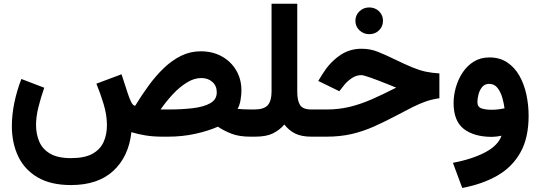

<svg xmlns="http://www.w3.org/2000/svg" viewBox="-20 -709 2802 996"><path d="M348.1 111.3Q418.5 111.3 459.2 88.9Q500 66.4 517.3 27.8Q534.7 -10.7 534.7 -59.6Q534.7 -112.3 517.8 -168.2Q501 -224.1 480 -274.9L610.4 -323.7L643.1 -223.6Q650.9 -199.7 660.2 -180.4Q669.4 -161.1 681.2 -160.2Q714.4 -214.8 751.5 -265.6Q788.6 -316.4 830.6 -356.4Q872.6 -396.5 919.9 -419.7Q967.3 -442.9 1021 -442.9Q1083 -442.9 1130.6 -416.5Q1178.2 -390.1 1205.3 -344.2Q1232.4 -298.3 1232.4 -239.3Q1232.4 -217.8 1227.8 -189.9Q1223.1 -162.1 1212.4 -144.5Q1223.6 -143.1 1239.7 -142.1Q1255.9 -141.1 1278.3 -141.1H1292.5V0H1278.8Q1220.7 0 1180.9 -15.4Q1141.1 -30.8 1110.4 -51.8Q1059.1 -29.3 991.9 -14.6Q924.8 0 851.1 0H825.7Q773.9 0 734.4 -6.6Q694.8 -13.2 661.6 -23.4Q647.9 103 568.1 177Q488.3 251 348.1 251Q243.2 251 175 210.9Q106.9 170.9 74.2 101.6Q41.5 32.2 41.5 -54.7Q41.5 -112.8 54.2 -175Q66.9 -237.3 90.8 -299.3L209.5 -253.9Q191.4 -202.1 179.2 -152.8Q167 -103.5 167 -60.5Q167 -13.7 183.6 25.4Q200.2 64.5 239.7 87.9Q279.3 111.3 348.1 111.3ZM1024.4 -304.2Q986.8 -304.2 948.7 -280.5Q910.6 -256.8 876 -219.5Q841.3 -182.1 813 -141.1H857.4Q923.3 -141.1 979.7 -147.7Q1036.1 -154.3 1070.3 -173.3Q1104.5 -192.4 1104.5 -230Q1104.5 -263.7 1081.8 -283.9Q1059.1 -304.2 1024.4 -304.2Z M1388.7 -233.4V-689.5H1522V-233.4Q1522 -187.5 1536.4 -164.3Q1550.8 -141.1 1595.2 -141.1H1609.9V0H1596.2Q1544.4 0 1512 -15.9Q1479.5 -31.7 1455.1 -63Q1429.2 -33.2 1394.8 -16.6Q1360.4 0 1303.2 0H1274.4V-141.1H1299.8Q1349.1 -141.1 1368.9 -163.3Q1388.7 -185.5 1388.7 -233.4Z M1823.7 -601.1Q1823.7 -630.4 1844.7 -650.4Q1865.7 -670.4 1895.5 -670.4Q1925.8 -670.4 1946.3 -650.4Q1966.8 -630.4 1966.8 -601.1Q1966.8 -571.8 1946.3 -551.8Q1925.8 -531.7 1895.5 -531.7Q1865.7 -531.7 1844.7 -551.8Q1823.7 -571.8 1823.7 -601.1ZM1592.3 -141.1H1674.3Q1737.3 -141.1 1793.2 -154.5Q1849.1 -168 1907.5 -193.4Q1965.8 -218.8 2035.2 -254.4Q2017.1 -261.7 1992.9 -271.5Q1968.8 -281.2 1945.3 -290.3Q1921.9 -299.3 1906.7 -304.7Q1865.7 -319.3 1854.5 -319.3Q1827.6 -319.3 1803.7 -302.7Q1779.8 -286.1 1766.1 -268.6L1740.2 -235.8L1630.9 -289.1L1652.8 -324.7Q1687.5 -381.3 1738.8 -418.7Q1790 -456.1 1855 -456.1Q1901.4 -456.1 1941.2 -439.9Q1981 -423.8 2021 -404.3Q2080.1 -375.5 2118.2 -359.9Q2156.2 -344.2 2188 -337.4Q2219.7 -330.6 2259.3 -328.1V-199.2Q2222.2 -194.3 2189.5 -182.9Q2156.7 -171.4 2121.3 -153.8Q2085.9 -136.2 2040.5 -111.8Q1978 -78.6 1921.1 -53.2Q1864.3 -27.8 1804.7 -13.9Q1745.1 0 1672.9 0H1592.3Z M2722.2 -108.4Q2722.2 5.9 2679.9 81.5Q2637.7 157.2 2560.5 201.7Q2483.4 246.1 2377.9 266.1L2329.6 135.7Q2429.2 116.7 2496.3 81.5Q2563.5 46.4 2581.5 -4.9Q2569.3 -2.4 2556.2 -0.7Q2543 1 2532.2 1Q2439.5 1 2386.2 -40Q2333 -81.1 2333 -174.8Q2333 -214.4 2344.7 -255.6Q2356.4 -296.9 2379.6 -332.3Q2402.8 -367.7 2437.7 -389.4Q2472.7 -411.1 2518.6 -411.1Q2572.8 -411.1 2611.6 -385Q2650.4 -358.9 2674.8 -315.4Q2699.2 -272 2710.7 -218Q2722.2 -164.1 2722.2 -108.4ZM2530.3 -139.6Q2551.3 -139.6 2568.6 -142.1Q2585.9 -144.5 2597.2 -147Q2594.2 -171.9 2585.9 -201.4Q2577.6 -231 2561.3 -252.4Q2544.9 -273.9 2517.6 -273.9Q2494.1 -273.9 2480.7 -257.1Q2467.3 -240.2 2461.9 -218Q2456.5 -195.8 2456.5 -180.2Q2456.5 -153.8 2477.8 -146.7Q2499 -139.6 2530.3 -139.6Z"/></svg>

Font: Vazirmatn RD ExtraBold
Style: Regular
Weight: 800
Designer: Saber Rastikerdar
Foundry: Saber Rastikerdar
Version: Version 32.102